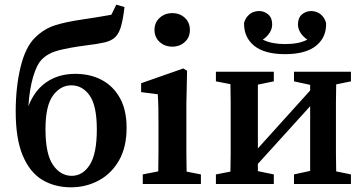

<svg xmlns="http://www.w3.org/2000/svg" viewBox="-20 -785 1554 819"><path d="M283 14Q213 14 160 -18Q107 -50 77 -121.5Q47 -193 47 -309Q47 -413 67.5 -498Q88 -583 128 -623Q167 -662 214.5 -677Q262 -692 332 -702Q393 -711 455 -722L476 -765L511 -755Q506 -710 497.5 -677Q489 -644 472 -627Q456 -611 425.5 -604Q395 -597 345 -591Q276 -582 231 -570.5Q186 -559 159 -532Q137 -510 121.5 -458Q106 -406 101 -332Q128 -401 179.5 -435.5Q231 -470 301 -470Q365 -470 414 -444Q463 -418 491.5 -367Q520 -316 520 -240Q520 -156 487 -99.5Q454 -43 400 -14.5Q346 14 283 14ZM286 -35Q333 -35 363 -82Q393 -129 393 -233Q393 -334 362.5 -377.5Q332 -421 284 -421Q238 -421 206 -377.5Q174 -334 174 -234Q174 -128 206 -81.5Q238 -35 286 -35Z M589 0V-41L655 -54Q656 -91 656 -134.5Q656 -178 656 -210V-257Q656 -298 655.5 -325.5Q655 -353 653 -383L582 -392V-430L762 -493L778 -483L775 -342V-210Q775 -178 775 -134.5Q775 -91 776 -53L837 -41V0ZM715 -586Q683 -586 661 -606Q639 -626 639 -657Q639 -689 661 -709Q683 -729 715 -729Q747 -729 768.5 -709Q790 -689 790 -657Q790 -626 768.5 -606Q747 -586 715 -586Z M1234 -438V-479H1477V-438L1414 -425Q1413 -388 1413 -345Q1413 -302 1413 -269V-210Q1413 -177 1413 -134Q1413 -91 1414 -54L1477 -41V0H1234V-41L1303 -56V-332L1080 -86V-55L1148 -41V0H901V-41L963 -53Q964 -91 964 -134Q964 -177 964 -210V-269Q964 -302 964 -345.5Q964 -389 963 -426L901 -438V-479H1148V-438L1080 -424V-152L1303 -399V-423ZM1196 -554Q1108 -554 1064 -590Q1020 -626 1021 -687Q1027 -709 1043 -723Q1059 -737 1084 -738Q1107 -738 1124 -723.5Q1141 -709 1141 -681Q1141 -662 1130 -645Q1119 -628 1101 -616Q1121 -606 1144.5 -601.5Q1168 -597 1196 -597Q1225 -597 1248.5 -601.5Q1272 -606 1291 -616Q1273 -628 1262 -645Q1251 -662 1251 -681Q1251 -709 1268 -723.5Q1285 -738 1308 -738Q1333 -737 1349 -723Q1365 -709 1371 -687Q1373 -626 1328.5 -590Q1284 -554 1196 -554Z"/></svg>

Font: Source Serif Pro Semibold
Style: Regular
Weight: 600
Designer: Frank Grießhammer
Foundry: Adobe Systems Incorporated
Version: Version 3.000;hotconv 1.0.109;makeotfexe 2.5.65596